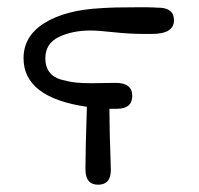

<svg xmlns="http://www.w3.org/2000/svg" viewBox="-20 -490 540 521"><path d="M43.9 -332Q43.9 -392.1 100.6 -427.5Q157.2 -462.9 253.9 -467.8Q256.8 -467.8 264.4 -468.5Q272 -469.2 293 -469.7Q314 -470.2 346.2 -470.2Q367.2 -470.2 380.6 -470.2Q394 -470.2 399.4 -469.7Q404.8 -469.2 405.8 -469.2H409.2Q452.1 -469.2 452.1 -435.1Q452.1 -397.9 392.1 -397.9H374Q330.1 -397.9 288.1 -402.6Q246.1 -407.2 225.1 -407.2Q176.3 -407.2 139.6 -389.6Q103 -372.1 103 -331.1Q103 -309.1 114 -294.4Q125 -279.8 146 -273.9Q167 -268.1 185.1 -266.1Q203.1 -264.2 229 -264.2Q233.9 -264.2 256.3 -264.6Q278.8 -265.1 293.9 -265.1Q338.9 -265.1 338.9 -230Q338.9 -194.8 296.9 -194.8H276.9Q276.9 -166 277.8 -127.9Q278.8 -89.8 279.8 -63Q280.8 -36.1 280.8 -28.8Q280.8 11.2 246.1 11.2Q211.9 11.2 211.9 -30.8V-37.1Q211.9 -83 215.8 -200.2Q43.9 -225.1 43.9 -332Z"/></svg>

Font: CMU Concrete
Style: Roman
Weight: 500
Version: Version 0.7.0